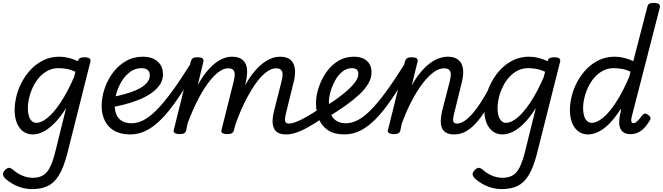

<svg xmlns="http://www.w3.org/2000/svg" viewBox="-60 -910 4571 1324"><path d="M161 394Q112 394 65.5 376Q19 358 -17 327Q-37 310 -39.5 294.5Q-42 279 -24 261Q-8 246 4.5 247.5Q17 249 34 264Q61 287 95 301.5Q129 316 167 316Q208 316 236 299.5Q264 283 283 246.5Q302 210 318 150L396 -165Q357 -103 317.5 -62.5Q278 -22 240 -2.5Q202 17 166 17Q128 17 100 -3.5Q72 -24 56.5 -61.5Q41 -99 41 -151Q41 -198 54 -249.5Q67 -301 93 -348.5Q119 -396 156.5 -434.5Q194 -473 242.5 -496Q291 -519 350 -519Q381 -519 413.5 -511Q446 -503 477 -488L478 -491Q482 -504 492 -509.5Q502 -515 521 -515Q550 -515 559 -506Q568 -497 562 -479L403 153Q378 248 345.5 300Q313 352 268.5 373Q224 394 161 394ZM191 -63Q226 -63 269 -98.5Q312 -134 358.5 -204Q405 -274 450 -377L460 -415Q425 -431 396 -435.5Q367 -440 343 -440Q303 -440 269.5 -422.5Q236 -405 210.5 -376Q185 -347 167.5 -310.5Q150 -274 141 -236Q132 -198 132 -163Q132 -135 138.5 -112Q145 -89 158.5 -76Q172 -63 191 -63Z M839 17Q771 17 727.5 -8.5Q684 -34 662.5 -78.5Q641 -123 641 -178Q641 -238 661 -298Q681 -358 718 -408Q755 -458 807.5 -488.5Q860 -519 926 -519Q969 -519 999.5 -504Q1030 -489 1047 -462.5Q1064 -436 1064 -398Q1064 -357 1041 -324Q1018 -291 979.5 -265Q941 -239 892.5 -220Q844 -201 792 -188Q740 -175 690 -167L696 -237Q727 -243 764.5 -252Q802 -261 838.5 -273Q875 -285 905.5 -302Q936 -319 954.5 -341Q973 -363 973 -390Q973 -417 957 -428.5Q941 -440 915 -440Q875 -440 841.5 -417Q808 -394 783.5 -356.5Q759 -319 745 -274.5Q731 -230 731 -186Q731 -148 743 -119.5Q755 -91 781.5 -75.5Q808 -60 849 -60Q863 -60 869 -48.5Q875 -37 873 -21.5Q871 -6 862.5 5.5Q854 17 839 17Z M838 17Q829 17 825.5 5.5Q822 -6 823 -21.5Q824 -37 830.5 -48.5Q837 -60 848 -60Q887 -60 928 -80.5Q969 -101 1016.5 -148Q1064 -195 1122 -273.5Q1180 -352 1252 -467Q1257 -476 1269.5 -472Q1282 -468 1292 -458.5Q1302 -449 1297 -440Q1226 -318 1166.5 -230.5Q1107 -143 1053 -88.5Q999 -34 946.5 -8.5Q894 17 838 17Z M1912 17Q1874 17 1853.5 3Q1833 -11 1825.5 -34Q1818 -57 1820 -85.5Q1822 -114 1829 -142L1881 -347Q1888 -374 1888.5 -394.5Q1889 -415 1879 -427Q1869 -439 1842 -439Q1809 -439 1771 -408.5Q1733 -378 1695.5 -323Q1658 -268 1622.5 -194.5Q1587 -121 1558 -34L1520 -33Q1551 -152 1591 -243Q1631 -334 1677.5 -395.5Q1724 -457 1773 -488Q1822 -519 1870 -519Q1920 -519 1945 -496Q1970 -473 1974 -431Q1978 -389 1962 -332L1916 -145Q1903 -95 1906 -76.5Q1909 -58 1931 -58Q1945 -58 1952 -46.5Q1959 -35 1957 -20.5Q1955 -6 1944 5.5Q1933 17 1912 17ZM1177 15Q1160 15 1146.5 8Q1133 1 1139 -16L1255 -484Q1261 -503 1270.5 -509Q1280 -515 1300 -515Q1329 -515 1338 -506Q1347 -497 1341 -479L1304 -324Q1331 -373 1360 -409.5Q1389 -446 1419 -470.5Q1449 -495 1479.5 -507Q1510 -519 1540 -519Q1589 -519 1614.5 -496Q1640 -473 1643.5 -431Q1647 -389 1632 -332L1553 -11Q1549 2 1539 8.5Q1529 15 1506 15Q1488 15 1475 8Q1462 1 1468 -16L1551 -347Q1558 -374 1558.5 -394.5Q1559 -415 1549 -427Q1539 -439 1512 -439Q1480 -439 1443.5 -410.5Q1407 -382 1370 -330.5Q1333 -279 1298 -209Q1263 -139 1233 -57L1224 -11Q1221 2 1210.5 8.5Q1200 15 1177 15Z M1913 17Q1899 17 1892 5.5Q1885 -6 1886.5 -20.5Q1888 -35 1899 -46.5Q1910 -58 1931 -58Q1952 -58 1980 -68.5Q2008 -79 2049 -102Q2090 -125 2150 -164Q2163 -173 2174 -168.5Q2185 -164 2190.5 -152Q2196 -140 2193.5 -126.5Q2191 -113 2176 -103Q2110 -58 2062 -31.5Q2014 -5 1978.5 6Q1943 17 1913 17Z M2179 -172Q2212 -193 2252 -221Q2292 -249 2328 -280Q2364 -311 2387.5 -342Q2411 -373 2411 -400Q2411 -423 2398.5 -431.5Q2386 -440 2367 -440Q2331 -440 2301.5 -416.5Q2272 -393 2251.5 -356Q2231 -319 2219.5 -279Q2208 -239 2208 -206Q2208 -173 2214.5 -146Q2221 -119 2235 -100Q2249 -81 2271.5 -70.5Q2294 -60 2326 -60Q2340 -60 2346 -48.5Q2352 -37 2350 -21.5Q2348 -6 2339.5 5.5Q2331 17 2316 17Q2247 17 2203.5 -11Q2160 -39 2139.5 -88Q2119 -137 2119 -199Q2119 -248 2136.5 -303Q2154 -358 2187 -407.5Q2220 -457 2269.5 -488Q2319 -519 2382 -519Q2419 -519 2446 -506Q2473 -493 2487.5 -469.5Q2502 -446 2502 -411Q2502 -372 2480 -334Q2458 -296 2418.5 -259Q2379 -222 2326.5 -184.5Q2274 -147 2212 -109Z M2315 17Q2306 17 2302.5 5.5Q2299 -6 2300 -21.5Q2301 -37 2307.5 -48.5Q2314 -60 2325 -60Q2364 -60 2405 -80.5Q2446 -101 2493.5 -148Q2541 -195 2599 -273.5Q2657 -352 2729 -467Q2734 -476 2746.5 -472Q2759 -468 2769 -458.5Q2779 -449 2774 -440Q2703 -318 2643.5 -230.5Q2584 -143 2530 -88.5Q2476 -34 2423.5 -8.5Q2371 17 2315 17Z M3072 17Q3034 17 3013 3Q2992 -11 2985 -34Q2978 -57 2980 -85.5Q2982 -114 2988 -142L3041 -347Q3048 -374 3048.5 -394.5Q3049 -415 3038.5 -427Q3028 -439 3001 -439Q2967 -439 2929 -411Q2891 -383 2852.5 -332Q2814 -281 2777.5 -211Q2741 -141 2710 -56L2701 -11Q2698 2 2687.5 8.5Q2677 15 2654 15Q2637 15 2623.5 8Q2610 1 2616 -16L2732 -484Q2738 -503 2747.5 -509Q2757 -515 2777 -515Q2806 -515 2815 -506Q2824 -497 2818 -479L2779 -320Q2807 -371 2837.5 -408Q2868 -445 2900 -470Q2932 -495 2964.5 -507Q2997 -519 3029 -519Q3073 -519 3099.5 -498.5Q3126 -478 3132.5 -436.5Q3139 -395 3122 -332L3076 -145Q3062 -95 3065 -76.5Q3068 -58 3091 -58Q3105 -58 3111.5 -46.5Q3118 -35 3116.5 -20.5Q3115 -6 3104 5.5Q3093 17 3072 17Z M3072 17Q3058 17 3051 5.5Q3044 -6 3045.5 -20.5Q3047 -35 3058 -46.5Q3069 -58 3090 -58Q3115 -58 3142 -75.5Q3169 -93 3197.5 -125.5Q3226 -158 3256 -204.5Q3286 -251 3316 -308Q3324 -321 3337.5 -320Q3351 -319 3360.5 -309.5Q3370 -300 3363 -286Q3325 -211 3290 -153.5Q3255 -96 3220 -58.5Q3185 -21 3149 -2Q3113 17 3072 17Z M3400 394Q3351 394 3304.5 376Q3258 358 3222 327Q3202 310 3199.5 294.5Q3197 279 3215 261Q3231 246 3243.5 247.5Q3256 249 3273 264Q3300 287 3334 301.5Q3368 316 3406 316Q3447 316 3475 299.5Q3503 283 3522 246.5Q3541 210 3557 150L3635 -165Q3596 -103 3556.5 -62.5Q3517 -22 3479 -2.5Q3441 17 3405 17Q3367 17 3339 -3.5Q3311 -24 3295.5 -61.5Q3280 -99 3280 -151Q3280 -198 3293 -249.5Q3306 -301 3332 -348.5Q3358 -396 3395.5 -434.5Q3433 -473 3481.5 -496Q3530 -519 3589 -519Q3620 -519 3652.5 -511Q3685 -503 3716 -488L3717 -491Q3721 -504 3731 -509.5Q3741 -515 3760 -515Q3789 -515 3798 -506Q3807 -497 3801 -479L3642 153Q3617 248 3584.5 300Q3552 352 3507.5 373Q3463 394 3400 394ZM3430 -63Q3465 -63 3508 -98.5Q3551 -134 3597.5 -204Q3644 -274 3689 -377L3699 -415Q3664 -431 3635 -435.5Q3606 -440 3582 -440Q3542 -440 3508.5 -422.5Q3475 -405 3449.5 -376Q3424 -347 3406.5 -310.5Q3389 -274 3380 -236Q3371 -198 3371 -163Q3371 -135 3377.5 -112Q3384 -89 3397.5 -76Q3411 -63 3430 -63Z M3995 17Q3957 17 3929 -3.5Q3901 -24 3885.5 -61.5Q3870 -99 3870 -151Q3870 -198 3883 -249.5Q3896 -301 3922 -348.5Q3948 -396 3985.5 -434.5Q4023 -473 4071.5 -496Q4120 -519 4179 -519Q4210 -519 4243 -511Q4276 -503 4307 -488L4403 -859Q4407 -878 4416.5 -884Q4426 -890 4447 -890Q4476 -890 4485 -881Q4494 -872 4489 -854L4296 -104Q4291 -82 4293.5 -71.5Q4296 -61 4308 -61Q4318 -61 4326 -67Q4334 -73 4345 -85Q4356 -97 4370 -116Q4377 -125 4385 -126.5Q4393 -128 4405 -121Q4420 -112 4424 -102Q4428 -92 4423 -83Q4404 -50 4383 -28Q4362 -6 4338.5 4.5Q4315 15 4288 15Q4253 15 4233.5 -2Q4214 -19 4210.5 -53Q4207 -87 4220 -137Q4221 -143 4221 -149.5Q4221 -156 4222 -161Q4184 -101 4145.5 -61Q4107 -21 4068.5 -2Q4030 17 3995 17ZM3961 -163Q3961 -135 3967.5 -112Q3974 -89 3987.5 -76Q4001 -63 4020 -63Q4056 -63 4099 -98.5Q4142 -134 4188 -204.5Q4234 -275 4279 -380L4288 -416Q4254 -431 4224.5 -435.5Q4195 -440 4172 -440Q4132 -440 4098.5 -422.5Q4065 -405 4039.5 -376Q4014 -347 3996.5 -310.5Q3979 -274 3970 -236Q3961 -198 3961 -163Z"/></svg>

Font: Playwrite IS
Style: Regular
Weight: 400
Designer: Veronika Burian, José Scaglione
Foundry: TypeTogether
Version: Version 1.002